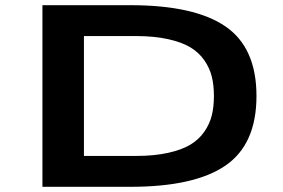

<svg xmlns="http://www.w3.org/2000/svg" viewBox="-20 -720 1090 740"><path d="M143.5 0V-700H482Q730 -700 849.2 -618Q968.5 -536 968.5 -350Q968.5 -164 849.2 -82Q730 0 482 0ZM303.5 -119H504.5Q574.5 -119 627.5 -130.8Q680.5 -142.5 713.8 -162.5Q747 -182.5 767.8 -212.8Q788.5 -243 796.5 -276Q804.5 -309 804.5 -350Q804.5 -391 796.5 -424Q788.5 -457 767.8 -487.2Q747 -517.5 713.8 -537.5Q680.5 -557.5 627.5 -569.2Q574.5 -581 504.5 -581H303.5Z"/></svg>

Font: League Mono Extended SemiBold
Style: Regular
Weight: 600
Width: 9
Designer: Tyler Finck
Foundry: The League of Moveable Type / Tyler Finck
Version: Version 2.210